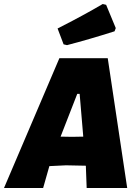

<svg xmlns="http://www.w3.org/2000/svg" viewBox="-47 -937 693 957"><path d="M465 -917 482 -913 530 -797 524 -781Q395 -740 287 -712L270 -716L240 -795Q370 -861 465 -917ZM490 -647 587 0H385L381 -107V-111L282 -113L199 -109L168 0H-27L249 -647ZM338 -469 255 -256 312 -255 368 -256 350 -469Z"/></svg>

Font: Alegreya Sans SC Black
Style: Italic
Weight: 900
Italic angle: -7°
Designer: Juan Pablo del Peral
Foundry: Huerta Tipografica
Version: Version 2.007